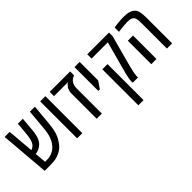

<svg xmlns="http://www.w3.org/2000/svg" viewBox="-1 -1357 2314 2314"><g transform="rotate(-45 1156.0 -200.0)"><path d="M80.6 0 28.8 -629.9H114.7L143.6 -289.1Q166 -296.9 182.1 -309.6Q198.2 -322.3 209 -341.8Q221.7 -364.3 228.8 -396Q235.8 -427.7 240.2 -472.2L253.9 -629.9H338.4L323.2 -450.2Q318.8 -401.4 309.8 -367.7Q300.8 -334 284.2 -304.2Q264.2 -271.5 233.4 -250.7Q202.6 -230 156.2 -219.7Q154.8 -219.7 152.8 -219.5Q150.9 -219.2 148.9 -219.2L161.1 -73.7H194.8Q247.6 -73.7 290.8 -95.2Q334 -116.7 364.3 -155.3Q422.9 -230 434.1 -353L459 -629.9H544.4L519 -353Q513.7 -290 497.6 -234.6Q481.4 -179.2 453.1 -137.7Q434.1 -104 404.1 -75Q374 -45.9 332.5 -27.8Q303.7 -14.2 268.3 -7.1Q232.9 0 194.8 0Z M634.3 0V-629.9H722.7V0Z M967.8 0V-428.2Q967.8 -455.6 974.9 -479.2Q981.9 -502.9 992.2 -516.1Q1003.9 -531.7 1013.9 -541Q1023.9 -550.3 1037.1 -556.6H796.4V-629.9H1145V-562.5Q1122.1 -554.7 1106.2 -543Q1090.3 -531.2 1081.1 -518.6Q1055.7 -483.9 1055.7 -426.8V0Z M1219.2 -224.1V-629.9H1307.1V-314L1246.1 -224.1Z M1583.5 0Q1583.5 -1.5 1582.5 -5.1Q1581.5 -8.8 1581.5 -16.6Q1581.5 -31.7 1582.8 -45.4Q1584 -59.1 1587.4 -75.7Q1595.7 -117.2 1603.3 -148.2Q1610.8 -179.2 1619.1 -207.5Q1627.4 -235.8 1635.7 -268.1L1714.4 -556.6H1437V-629.9H1807.6V-568.8L1718.8 -240.7Q1712.9 -218.8 1707.8 -199Q1702.6 -179.2 1698 -161.4Q1693.4 -143.6 1689.9 -127.9Q1685.1 -108.9 1681.6 -92Q1678.2 -75.2 1676 -61Q1673.8 -46.9 1672.6 -34.7Q1671.4 -22.5 1671.4 -12.7V0ZM1437.5 240.2V-373.5H1525.9V240.2Z M2164.6 0V-442.4Q2164.6 -484.4 2157.5 -510Q2150.4 -535.6 2131.3 -548.3Q2117.7 -559.1 2098.9 -562.3Q2080.1 -565.4 2056.6 -565.4Q2034.7 -565.4 1999 -562.3Q1963.4 -559.1 1898.4 -551.3V-624Q1912.6 -627 1929.7 -629.4Q1946.8 -631.8 1966.3 -634.3Q1997.1 -637.2 2020 -638.4Q2043 -639.6 2060.1 -639.6Q2097.7 -639.6 2122.3 -636.2Q2147 -632.8 2167.5 -624.5Q2178.7 -620.1 2188 -615Q2197.3 -609.9 2205.6 -603Q2234.4 -580.6 2243.9 -541.3Q2253.4 -502 2253.4 -441.9V0ZM1898.4 0V-399.9H1986.8V0Z"/></g></svg>

Font: Open Sans Condensed Medium
Style: Regular
Weight: 500
Width: 3
Designer: Monotype Design Team
Foundry: Monotype Imaging Inc.
Version: Version 3.000